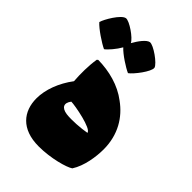

<svg xmlns="http://www.w3.org/2000/svg" viewBox="-204 -725 810 810"><g transform="rotate(45 201.5 -319.5)"><path d="M137 -546C157 -524 205 -493 228 -483C248 -497 294 -557 291 -578C287 -597 221 -644 201 -641C184 -638 162 -608 147 -581C138 -602 77 -644 58 -641C34 -637 -4 -572 -10 -550C8 -529 61 -494 85 -483C98 -492 123 -521 137 -546ZM285 -376C233 -416 166 -433 100 -434L95 -430C88 -388 88 -338 91 -298C52 -246 30 -187 30 -135C30 -58 76 2 180 2C252 2 326 -19 346 -33C374 -76 383 -140 383 -183C383 -271 342 -335 285 -376ZM168 -178C133 -183 124 -203 144 -229C166 -229 285 -207 285 -184C253 -178 199 -174 168 -178Z"/></g></svg>

Font: FilmFarsi_V5 Display
Style: Regular
Weight: 400
Designer: Borna Izadpanah
Foundry: Borna Izadpanah
Version: Version 1.000;PS 001.000;hotconv 1.0.88;makeotf.lib2.5.64775